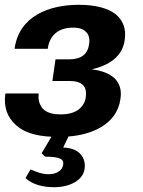

<svg xmlns="http://www.w3.org/2000/svg" viewBox="-30 -560 594 799"><path d="M322 143C328 103 307 56 233 54L255 8C350 1 456 -41 471 -147C477 -183 469 -211 448 -233C427 -253 396 -266 354 -271V-272C419 -287 480 -322 489 -394C496 -440 482 -476 450 -502C416 -527 366 -540 297 -540C176 -540 50 -494 31 -359V-357H169V-359C177 -414 214 -445 274 -445C300 -445 317 -439 329 -426C340 -415 344 -398 341 -378C336 -336 310 -313 257 -313H201L188 -223H259C311 -223 333 -201 327 -157C325 -135 314 -118 297 -104C279 -91 255 -84 222 -84C187 -84 163 -92 148 -108C134 -125 128 -144 131 -168V-171H-7L-8 -168C-15 -114 0 -72 37 -39C69 -10 117 6 184 9L143 78L158 92C218 92 237 102 233 125C230 149 206 165 172 165C145 165 120 155 97 145L76 181C105 208 148 219 196 219C258 219 315 192 322 143Z"/></svg>

Font: Cheyenne Sans
Style: Bold Italic
Weight: 700
Italic angle: -8.13011°
Designer: The Public Sans project authors (U.S. Web Design System), Libre Franklin designed by Pablo Impallari and Rodrigo Fuenzal
Foundry: The Cheyenne Sans Project Authors
Version: Version 2.007